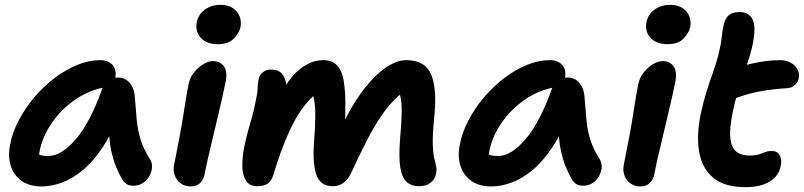

<svg xmlns="http://www.w3.org/2000/svg" viewBox="-20 -762 3328 795"><path d="M152 10Q102 10 69.5 -13Q37 -36 24.5 -75.5Q12 -115 22 -163Q31 -213 57.5 -263.5Q84 -314 122 -359Q160 -404 205.5 -438.5Q251 -473 299.5 -493Q348 -513 395 -513Q428 -513 446 -493Q464 -473 457 -436Q454 -421 443.5 -412.5Q433 -404 418 -401Q351 -390 293.5 -351Q236 -312 197 -256.5Q158 -201 145 -141Q141 -120 141 -102.5Q141 -85 147 -58L102 -149Q122 -130 138 -123Q154 -116 180 -116Q235 -116 295 -187Q355 -258 403 -394Q411 -416 429 -428.5Q447 -441 468 -441Q499 -441 517.5 -418Q536 -395 538 -364Q542 -311 546 -267.5Q550 -224 562 -184.5Q574 -145 601 -103Q610 -89 609.5 -71Q609 -53 599.5 -35Q590 -17 573 -5Q556 7 532 7Q515 7 504 0Q493 -7 486 -19Q472 -44 461 -70.5Q450 -97 442.5 -128.5Q435 -160 432 -201.5Q429 -243 430 -298L478 -301Q445 -212 405 -152Q365 -92 321.5 -56.5Q278 -21 235 -5.5Q192 10 152 10Z M770 10Q746 10 728.5 -2.5Q711 -15 703.5 -36Q696 -57 701 -80Q715 -150 724 -198Q733 -246 738.5 -281.5Q744 -317 749 -348Q754 -379 761 -414Q766 -440 782.5 -461Q799 -482 820.5 -495.5Q842 -509 862 -509Q891 -509 906.5 -488Q922 -467 915 -427Q911 -406 902.5 -368Q894 -330 883 -283.5Q872 -237 861 -191Q850 -145 841 -106Q832 -67 828 -44Q823 -18 808.5 -4Q794 10 770 10ZM882 -579Q836 -579 811.5 -605.5Q787 -632 795 -671Q802 -704 829.5 -723Q857 -742 892 -742Q925 -742 945 -728Q965 -714 972.5 -693.5Q980 -673 976 -651Q971 -626 948.5 -602.5Q926 -579 882 -579Z M1046 9Q1013 9 998.5 -14Q984 -37 983.5 -73.5Q983 -110 991 -153Q1001 -201 1016 -251Q1031 -301 1040 -350Q1046 -375 1046.5 -395Q1047 -415 1051 -434Q1054 -451 1068 -462.5Q1082 -474 1102 -474Q1131 -474 1145.5 -458.5Q1160 -443 1164 -419.5Q1168 -396 1163 -370L1136 -361Q1160 -409 1188.5 -443Q1217 -477 1250 -495Q1283 -513 1318 -513Q1356 -513 1376 -491Q1396 -469 1403 -428Q1410 -387 1410 -330Q1409 -278 1409 -244Q1409 -210 1409 -189L1377 -197Q1418 -295 1467.5 -366Q1517 -437 1567.5 -475Q1618 -513 1662 -513Q1741 -513 1766 -451.5Q1791 -390 1777 -267Q1771 -203 1772 -165.5Q1773 -128 1778 -107.5Q1783 -87 1786 -73Q1789 -59 1785 -40Q1781 -20 1763 -5.5Q1745 9 1715 9Q1683 9 1663.5 -9Q1644 -27 1637.5 -68.5Q1631 -110 1636 -180Q1641 -238 1642.5 -273.5Q1644 -309 1642.5 -330.5Q1641 -352 1637 -366.5Q1633 -381 1625 -396L1656 -385Q1609 -352 1572 -301Q1535 -250 1501.5 -185Q1468 -120 1432 -42Q1420 -17 1401 -4Q1382 9 1358 9Q1307 9 1290.5 -37Q1274 -83 1280 -170Q1285 -235 1285.5 -278Q1286 -321 1280.5 -349.5Q1275 -378 1260 -397L1289 -375Q1255 -346 1228.5 -308Q1202 -270 1181 -225Q1160 -180 1143 -132.5Q1126 -85 1112 -39Q1105 -13 1089 -2Q1073 9 1046 9Z M2014 10Q1964 10 1931.5 -13Q1899 -36 1886.5 -75.5Q1874 -115 1884 -163Q1893 -213 1919.5 -263.5Q1946 -314 1984 -359Q2022 -404 2067.5 -438.5Q2113 -473 2161.5 -493Q2210 -513 2257 -513Q2290 -513 2308 -493Q2326 -473 2319 -436Q2316 -421 2305.5 -412.5Q2295 -404 2280 -401Q2213 -390 2155.5 -351Q2098 -312 2059 -256.5Q2020 -201 2007 -141Q2003 -120 2003 -102.5Q2003 -85 2009 -58L1964 -149Q1984 -130 2000 -123Q2016 -116 2042 -116Q2097 -116 2157 -187Q2217 -258 2265 -394Q2273 -416 2291 -428.5Q2309 -441 2330 -441Q2361 -441 2379.5 -418Q2398 -395 2400 -364Q2404 -311 2408 -267.5Q2412 -224 2424 -184.5Q2436 -145 2463 -103Q2472 -89 2471.5 -71Q2471 -53 2461.5 -35Q2452 -17 2435 -5Q2418 7 2394 7Q2377 7 2366 0Q2355 -7 2348 -19Q2334 -44 2323 -70.5Q2312 -97 2304.5 -128.5Q2297 -160 2294 -201.5Q2291 -243 2292 -298L2340 -301Q2307 -212 2267 -152Q2227 -92 2183.5 -56.5Q2140 -21 2097 -5.5Q2054 10 2014 10Z M2632 10Q2608 10 2590.5 -2.5Q2573 -15 2565.5 -36Q2558 -57 2563 -80Q2577 -150 2586 -198Q2595 -246 2600.5 -281.5Q2606 -317 2611 -348Q2616 -379 2623 -414Q2628 -440 2644.5 -461Q2661 -482 2682.5 -495.5Q2704 -509 2724 -509Q2753 -509 2768.5 -488Q2784 -467 2777 -427Q2773 -406 2764.5 -368Q2756 -330 2745 -283.5Q2734 -237 2723 -191Q2712 -145 2703 -106Q2694 -67 2690 -44Q2685 -18 2670.5 -4Q2656 10 2632 10ZM2744 -579Q2698 -579 2673.5 -605.5Q2649 -632 2657 -671Q2664 -704 2691.5 -723Q2719 -742 2754 -742Q2787 -742 2807 -728Q2827 -714 2834.5 -693.5Q2842 -673 2838 -651Q2833 -626 2810.5 -602.5Q2788 -579 2744 -579Z M3067 13Q2981 13 2934.5 -25Q2888 -63 2875.5 -130.5Q2863 -198 2881 -288Q2892 -339 2904.5 -379.5Q2917 -420 2930.5 -457.5Q2944 -495 2955 -536Q2966 -582 2968.5 -610Q2971 -638 2978 -664Q2983 -686 2997.5 -699Q3012 -712 3042 -712Q3085 -712 3098.5 -676Q3112 -640 3092 -558Q3083 -525 3073 -495.5Q3063 -466 3052 -435.5Q3041 -405 3031.5 -370.5Q3022 -336 3013 -293Q3000 -228 3004 -189.5Q3008 -151 3028.5 -134.5Q3049 -118 3084 -118Q3108 -118 3123 -123Q3138 -128 3149.5 -132.5Q3161 -137 3175 -137Q3199 -137 3208.5 -119Q3218 -101 3213 -76Q3205 -33 3166.5 -10Q3128 13 3067 13ZM3013 -351Q2974 -336 2957 -351.5Q2940 -367 2946 -397Q2952 -423 2966.5 -444Q2981 -465 3028 -481Q3056 -490 3087.5 -497.5Q3119 -505 3150.5 -509Q3182 -513 3209 -513Q3235 -513 3254 -502.5Q3273 -492 3282 -475Q3291 -458 3287 -437Q3284 -421 3272 -410Q3260 -399 3241 -397Q3193 -394 3155 -388.5Q3117 -383 3083.5 -374Q3050 -365 3013 -351Z"/></svg>

Font: Shantell Sans SemiBold
Style: Italic
Weight: 600
Italic angle: -11°
Designer: Stephen Nixon, Anya Danilova, Shantell Martin
Foundry: Arrow Type
Version: Version 1.011;[c5ecc13dd]